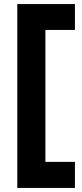

<svg xmlns="http://www.w3.org/2000/svg" viewBox="-20 -727 403 943"><path d="M348 196H65V-707H348V-580H203V68H348Z"/></svg>

Font: Hind Kochi
Style: Bold
Weight: 700
Designer: Dhruvi Tolia
Foundry: Indian Type Foundry
Version: Version 0.702;PS 1.0;hotconv 1.0.81;makeotf.lib2.5.63406